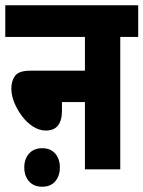

<svg xmlns="http://www.w3.org/2000/svg" viewBox="-20 -642 544 728"><path d="M0 -622H504V-502H436V0H302V-255H215V-223Q215 -147 154 -147Q129 -147 105.5 -162Q82 -177 63.5 -201.5Q45 -226 34 -253.5Q23 -281 23 -306Q23 -336 37.5 -355Q52 -374 95 -374H302V-502H0ZM72 -7Q72 -39 90 -59.5Q108 -80 140 -80Q172 -80 189.5 -59.5Q207 -39 207 -7Q207 25 189.5 45.5Q172 66 140 66Q108 66 90 45.5Q72 25 72 -7Z"/></svg>

Font: Noto Sans ExtraCondensed ExtraBold
Style: Regular
Weight: 800
Width: 2
Designer: Monotype Design Team
Foundry: Monotype Imaging Inc.
Version: Version 2.013; ttfautohint (v1.8.4.7-5d5b)